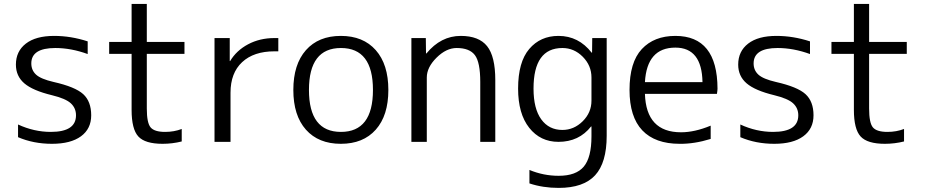

<svg xmlns="http://www.w3.org/2000/svg" viewBox="-20 -710 4634 961"><path d="M256.8 -469.7Q136.7 -469.7 136.7 -392.6Q136.7 -358.4 160.6 -336.4Q184.6 -314.5 248 -299.8Q356.4 -275.4 396.5 -238.8Q436.5 -202.1 436.5 -132.8Q436.5 -65.4 385.3 -27.8Q334 9.8 240.2 9.8Q147.5 9.8 70.3 -23.4V-86.9Q150.4 -49.8 234.4 -49.8Q360.4 -49.8 360.4 -132.8Q360.4 -168.9 334.5 -192.9Q308.6 -216.8 240.2 -233.4Q143.6 -256.8 101.6 -293Q59.6 -329.1 59.6 -386.7Q59.6 -453.1 109.4 -491.7Q159.2 -530.3 251 -530.3Q335 -530.3 418.9 -502.9V-439.5Q335.9 -469.7 256.8 -469.7Z M714.8 -690.4V-500H903.3V-440.4H714.8V-167Q714.8 -94.7 733.9 -72.3Q752.9 -49.8 806.6 -49.8Q851.6 -49.8 889.6 -64.5V-2Q842.8 9.8 793.9 9.8Q706.1 9.8 672.4 -26.9Q638.7 -63.5 638.7 -160.2V-440.4H526.4V-500H638.7V-690.4Z M1053.7 -519.5H1129.9V-404.3H1131.8Q1163.1 -457 1221.7 -488.3Q1280.3 -519.5 1353.5 -519.5H1373V-453.1H1353.5Q1250 -453.1 1191.9 -398.9Q1133.8 -344.7 1133.8 -246.1V0H1053.7Z M1511.2 -459Q1574.2 -530.3 1686 -530.3Q1797.9 -530.3 1860.8 -459Q1923.8 -387.7 1923.8 -259.8Q1923.8 -131.8 1860.8 -61Q1797.9 9.8 1686 9.8Q1574.2 9.8 1511.2 -61Q1448.2 -131.8 1448.2 -259.8Q1448.2 -387.7 1511.2 -459ZM1526.4 -259.8Q1526.4 -49.8 1686.5 -49.8Q1846.7 -49.8 1846.7 -259.8Q1846.7 -469.7 1686.5 -469.7Q1526.4 -469.7 1526.4 -259.8Z M2111.3 -519.5 2112.3 -442.4H2114.3Q2186.5 -530.3 2286.1 -530.3Q2377 -530.3 2418 -479Q2459 -427.7 2459 -309.6V0H2383.8V-299.8Q2383.8 -398.4 2356.9 -434.1Q2330.1 -469.7 2265.6 -469.7Q2213.9 -469.7 2165 -421.4Q2116.2 -373 2116.2 -322.3V0H2039.1V-519.5Z M3016.6 -519.5V-30.3Q3016.6 104.5 2958.5 167.5Q2900.4 230.5 2776.4 230.5Q2697.3 230.5 2629.9 208V140.6Q2700.2 169.9 2776.4 169.9Q2863.3 169.9 2901.9 124Q2940.4 78.1 2940.4 -27.3V-77.1H2938.5Q2877.9 0 2775.4 0Q2684.6 0 2628.9 -70.3Q2573.2 -140.6 2573.2 -266.6Q2573.2 -399.4 2628.9 -464.8Q2684.6 -530.3 2775.4 -530.3Q2876 -530.3 2941.4 -446.3H2943.4L2944.3 -519.5ZM2650.4 -266.6Q2650.4 -166 2689 -112.8Q2727.5 -59.6 2794.9 -59.6Q2852.5 -59.6 2896.5 -103Q2940.4 -146.5 2940.4 -206.1V-322.3Q2940.4 -381.8 2897 -425.8Q2853.5 -469.7 2794.9 -469.7Q2650.4 -469.7 2650.4 -266.6Z M3208 -240.2Q3213.9 -47.9 3388.7 -47.9Q3457 -47.9 3537.1 -81.1V-14.6Q3455.1 10.7 3381.8 9.8Q3258.8 9.8 3194.8 -57.6Q3130.9 -125 3130.9 -259.8Q3130.9 -398.4 3192.4 -464.4Q3253.9 -530.3 3360.4 -530.3Q3570.3 -530.3 3571.3 -266.6Q3571.3 -257.8 3568.4 -240.2ZM3208 -298.8H3496.1Q3493.2 -471.7 3360.4 -471.7Q3217.8 -471.7 3208 -298.8Z M3872.1 -469.7Q3752 -469.7 3752 -392.6Q3752 -358.4 3775.9 -336.4Q3799.8 -314.5 3863.3 -299.8Q3971.7 -275.4 4011.7 -238.8Q4051.8 -202.1 4051.8 -132.8Q4051.8 -65.4 4000.5 -27.8Q3949.2 9.8 3855.5 9.8Q3762.7 9.8 3685.5 -23.4V-86.9Q3765.6 -49.8 3849.6 -49.8Q3975.6 -49.8 3975.6 -132.8Q3975.6 -168.9 3949.7 -192.9Q3923.8 -216.8 3855.5 -233.4Q3758.8 -256.8 3716.8 -293Q3674.8 -329.1 3674.8 -386.7Q3674.8 -453.1 3724.6 -491.7Q3774.4 -530.3 3866.2 -530.3Q3950.2 -530.3 4034.2 -502.9V-439.5Q3951.2 -469.7 3872.1 -469.7Z M4330.1 -690.4V-500H4518.6V-440.4H4330.1V-167Q4330.1 -94.7 4349.1 -72.3Q4368.2 -49.8 4421.9 -49.8Q4466.8 -49.8 4504.9 -64.5V-2Q4458 9.8 4409.2 9.8Q4321.3 9.8 4287.6 -26.9Q4253.9 -63.5 4253.9 -160.2V-440.4H4141.6V-500H4253.9V-690.4Z"/></svg>

Font: Mgen+ 1c regular
Style: Regular
Weight: 400
Designer: [Source Han Sans]
Ryoko NISHIZUKA  (kana & ideographs); Paul D. Hunt (Latin, Greek & Cyrillic); Wenlong ZHANG  (bopomofo
Version: Version 1.059.20150602